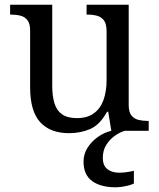

<svg xmlns="http://www.w3.org/2000/svg" viewBox="-20 -556 675 816"><path d="M273 10Q194 10 151 -36.5Q108 -83 108 -186V-426Q108 -456 96.5 -470.5Q85 -485 66.5 -489.5Q48 -494 26 -494H23V-536H202V-191Q202 -148 211.5 -117Q221 -86 244 -70Q267 -54 307 -54Q351 -54 379 -74.5Q407 -95 420 -131.5Q433 -168 433 -216V-422Q433 -454 422 -469Q411 -484 392.5 -489Q374 -494 351 -494H348V-536H527V-109Q527 -80 538.5 -65.5Q550 -51 568.5 -46.5Q587 -42 609 -42H612V0H453L440 -81H435Q404 -25 363 -7.5Q322 10 273 10ZM472 240Q408 240 371.5 213.5Q335 187 335 130Q335 99 352 72Q369 45 396 26Q423 7 453 0H510Q489 6 467.5 21.5Q446 37 431.5 60Q417 83 417 115Q417 148 436.5 163Q456 178 486 178Q500 178 515.5 176Q531 174 549 170V224Q539 229 525 232.5Q511 236 497 238Q483 240 472 240Z"/></svg>

Font: Noto Serif Tamil
Style: Regular
Weight: 400
Designer: Indian Type Foundry, Tom Grace, and the Monotype Design Team
Foundry: Monotype Imaging Inc.
Version: Version 2.003